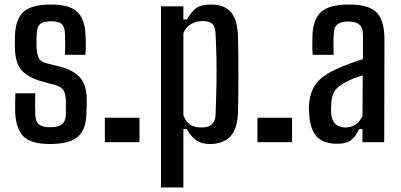

<svg xmlns="http://www.w3.org/2000/svg" viewBox="-20 -628 1769 848"><path d="M200 8Q118 8 84 -25Q50 -58 47 -134Q47 -157 47 -177.5Q47 -198 48 -216H136Q135 -184 135 -162Q135 -140 136 -124Q136 -92 151.5 -79Q167 -66 200 -66Q237 -66 253.5 -79Q270 -92 271 -124Q271 -156 271 -183Q270 -213 261 -228.5Q252 -244 226 -252L166 -268Q103 -286 75 -318Q47 -350 46 -416Q45 -443 46 -464Q47 -541 82.5 -574.5Q118 -608 205 -608Q287 -608 321.5 -575.5Q356 -543 358 -467Q359 -459 359 -443.5Q359 -428 358.5 -412Q358 -396 357 -386H267Q268 -408 268 -435Q268 -462 267 -478Q266 -509 253 -521.5Q240 -534 205 -534Q171 -534 157 -521.5Q143 -509 142 -478Q142 -470 141.5 -457Q141 -444 141 -426Q142 -394 150 -374.5Q158 -355 188 -348L243 -334Q304 -319 333.5 -285.5Q363 -252 363 -187Q363 -171 363 -159Q363 -147 362 -132Q361 -57 324.5 -24.5Q288 8 200 8Z M443 0V-108H596V0Z M691 200V-600H790V-542H805Q824 -575 846 -591.5Q868 -608 912 -608Q969 -608 998.5 -576Q1028 -544 1031 -471Q1032 -442 1032.5 -396.5Q1033 -351 1033 -300Q1033 -249 1032.5 -203.5Q1032 -158 1031 -129Q1028 -56 996 -24Q964 8 907 8Q872 8 848.5 -7Q825 -22 805 -58H790V200ZM871 -65Q930 -65 932 -121Q935 -195 936 -254Q937 -313 936 -367.5Q935 -422 932 -481Q931 -509 918 -522Q905 -535 876 -535Q846 -535 823 -521Q800 -507 790 -481V-119Q801 -89 820.5 -77Q840 -65 871 -65Z M1117 0V-108H1270V0Z M1470 7Q1410 7 1380.5 -23Q1351 -53 1346 -118Q1345 -129 1344.5 -142Q1344 -155 1345 -166Q1349 -222 1376.5 -259Q1404 -296 1475 -327Q1500 -338 1527 -348Q1554 -358 1583 -367V-474Q1583 -505 1567.5 -519Q1552 -533 1518 -533Q1489 -533 1472 -521.5Q1455 -510 1454 -480Q1453 -468 1453 -448.5Q1453 -429 1453 -411.5Q1453 -394 1454 -386H1361Q1358 -423 1360 -468Q1362 -541 1397.5 -574.5Q1433 -608 1522 -608Q1611 -608 1644.5 -572Q1678 -536 1678 -454L1677 0H1581V-58H1566Q1552 -26 1531 -9.5Q1510 7 1470 7ZM1504 -65Q1559 -65 1581 -117L1582 -295Q1561 -289 1540.5 -281Q1520 -273 1496 -259Q1464 -241 1453.5 -217.5Q1443 -194 1443 -166Q1442 -152 1442 -143.5Q1442 -135 1443 -125Q1445 -97 1461 -81Q1477 -65 1504 -65Z"/></svg>

Font: Big Shoulders Text SemiBold
Style: Regular
Weight: 600
Designer: Patric King
Foundry: XO Type Co
Version: Version 1.000; ttfautohint (v1.8.2)